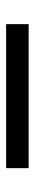

<svg xmlns="http://www.w3.org/2000/svg" viewBox="242 -258 115 640"><g transform="rotate(-90 300.0 62.5)"><path d="M60 100V25H540V100Z"/></g></svg>

Font: Liga JetBrainsMono Nerd Font
Style: Regular
Weight: 400
Designer: Philipp Nurullin, Konstantin Bulenkov
Foundry: JetBrains
Version: Version 2.225; ttfautohint (v1.8.3)